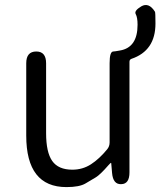

<svg xmlns="http://www.w3.org/2000/svg" viewBox="-20 -750 654 783"><path d="M251 13Q87 13 87 -197V-492Q87 -540 128 -540Q168 -540 168 -492V-207Q168 -129 193 -93.5Q218 -58 275 -58Q317 -58 351 -80Q385 -102 417 -141Q427 -153 427 -169V-492Q427 -540 442 -540Q447 -540 469 -544Q541 -556 541 -649Q541 -679 533.5 -692.5Q526 -706 556 -724Q587 -742 612 -702Q614 -699 614 -654Q614 -543 516 -510Q508 -507 508 -498V-47Q508 0 475 1Q441 3 437 -45L434 -80Q434 -86 432.5 -86Q431 -86 422 -76Q389 -38 371 -27Q350 -14 329 -2Q304 13 251 13Z"/></svg>

Font: Resource Han Rounded JP Normal
Style: Regular
Weight: 350
Designer: Cyano Hao (round all glyphs); Ryoko NISHIZUKA 西塚涼子 (kana, bopomofo & ideographs); Paul D. Hunt (Latin, Greek & Cyrillic)
Foundry: Cyano Hao
Version: 0.990